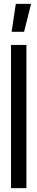

<svg xmlns="http://www.w3.org/2000/svg" viewBox="-20 -976 194 996"><path d="M37 0V-743H117V0ZM41 -811V-816L62 -956H140V-951L105 -811Z"/></svg>

Font: Saira UltraCondensed SemiBold
Style: Regular
Weight: 600
Width: 1
Designer: Hector Gatti with collaboration of the Omnibus-Type team
Foundry: Omnibus-Type
Version: Version 1.101